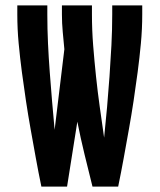

<svg xmlns="http://www.w3.org/2000/svg" viewBox="-20 -690 590 710"><path d="M133 0Q122 -53 112.5 -105.5Q103 -158 93.5 -211Q84 -264 76 -317Q68 -370 61 -423Q54 -476 49 -529.5Q44 -583 44 -637V-670H155V-637Q155 -583 157.5 -529.5Q160 -476 164 -423Q168 -370 172.5 -316.5Q177 -263 182 -210L218 -508Q215 -540 212 -572Q209 -604 209 -637V-670H320V-637Q320 -579 324.5 -522Q329 -465 335 -408Q341 -351 349 -294Q357 -237 365 -181Q371 -238 376 -294.5Q381 -351 385 -408Q389 -465 392 -522Q395 -579 395 -637V-670H506V-637Q506 -583 501 -529.5Q496 -476 489 -423Q482 -370 474 -317Q466 -264 456.5 -211Q447 -158 437.5 -105.5Q428 -53 417 0H322Q307 -60 292.5 -119.5Q278 -179 266 -240L228 0Z"/></svg>

Font: Lode
Style: Bold
Weight: 700
Monospace: yes
Designer: Belleve Invis
Foundry: Belleve Invis
Version: Version 29.2.0; ttfautohint (v1.8.3)